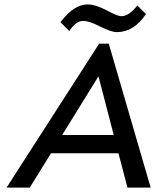

<svg xmlns="http://www.w3.org/2000/svg" viewBox="-20 -853 715 873"><path d="M262.7 -239.3 427.7 -505.9 497.1 -239.3ZM9.8 0H115.2L211.9 -156.2H518.6L559.6 0H665L474.6 -654.3H430.7ZM294.9 -711.9C314.5 -742.2 335.9 -757.8 359.4 -757.8C377 -757.8 402.3 -749 435.5 -732.4C467.8 -715.8 493.2 -707 511.7 -707C563.5 -707 607.4 -734.4 643.6 -789.1L604.5 -828.1C579.1 -795.9 554.7 -779.3 531.2 -779.3C520.5 -779.3 498 -788.1 463.9 -806.6C429.7 -824.2 401.4 -833 378.9 -833C337.9 -833 297.9 -807.6 258.8 -756.8L254.9 -752Z"/></svg>

Font: Sen-gleads
Style: Italic
Weight: 400
Designer: Kosal Sen, Philatype
Foundry: Philatype
Version: Version 1.004; ttfautohint (v1.8.3)